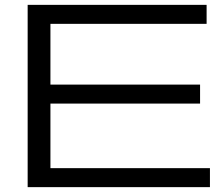

<svg xmlns="http://www.w3.org/2000/svg" viewBox="-20 -770 915 790"><path d="M93.8 0V-750H830.1V-671.9H187.5V-421.9H803.2V-343.8H187.5V-78.1H843.8V0Z"/></svg>

Font: Michroma
Style: Regular
Weight: 400
Designer: Vernon Adams
Foundry: Vernon Adams
Version: Version 1.100; ttfautohint (v1.8.4.7-5d5b);gftools[0.9.29]